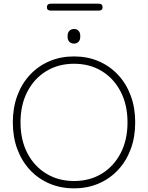

<svg xmlns="http://www.w3.org/2000/svg" viewBox="-20 -1018 808 1048"><path d="M718 -350Q718 -270 693.5 -204Q669 -138 624 -90Q579 -42 518 -16Q457 10 384 10Q311 10 250 -16Q189 -42 144 -90Q99 -138 74.5 -204Q50 -270 50 -350Q50 -430 74.5 -496Q99 -562 144 -610Q189 -658 250 -684Q311 -710 384 -710Q457 -710 518 -684Q579 -658 624 -610Q669 -562 693.5 -496Q718 -430 718 -350ZM676 -350Q676 -446 638.5 -518Q601 -590 535.5 -630Q470 -670 384 -670Q299 -670 233 -630Q167 -590 129.5 -518Q92 -446 92 -350Q92 -254 129.5 -182Q167 -110 233 -70Q299 -30 384 -30Q470 -30 535.5 -70Q601 -110 638.5 -182Q676 -254 676 -350ZM384 -780Q368 -780 358.5 -790Q349 -800 349 -816V-824Q349 -840 359 -850Q369 -860 385 -860Q399 -860 408.5 -850Q418 -840 418 -824V-816Q418 -800 408.5 -790Q399 -780 384 -780ZM518 -960H258Q236 -960 236 -978Q236 -998 258 -998H518Q540 -998 540 -978Q540 -960 518 -960Z"/></svg>

Font: Quicksand Variable Light
Style: Regular
Weight: 300
Designer: Andrew Paglinawan
Foundry: Andrew Paglinawan
Version: Version 3.004